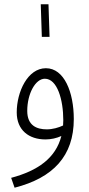

<svg xmlns="http://www.w3.org/2000/svg" viewBox="-20 -645 414 895"><path d="M175 -473H211L206 -625H170ZM48 230C228 184 324 82 324 -90C324 -216 279 -327 194 -327C109 -327 58 -217 58 -121C58 -38 115 5 192 5C218 5 244 -1 266 -11C240 92 156 151 32 184ZM107 -128C107 -208 145 -278 189 -278C247 -278 275 -180 275 -85C275 -76 274 -68 274 -60C253 -50 225 -42 198 -42C151 -42 107 -60 107 -128Z"/></svg>

Font: Noto Sans Arabic UI XCn Lt
Style: Regular
Weight: 300
Width: 2
Designer: Monotype Design Team, Nadine Chahine and Nizar Qandah
Foundry: Monotype Imaging Inc.
Version: Version 2.010